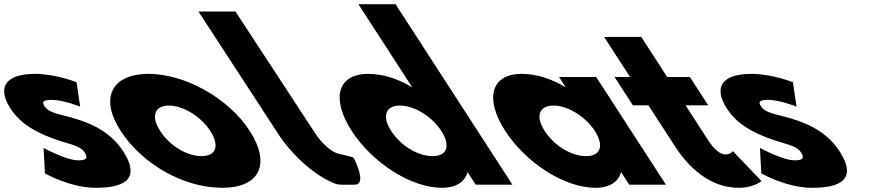

<svg xmlns="http://www.w3.org/2000/svg" viewBox="-226 -880 4152 915"><path d="M-59 -528C-194 -528 -244.1 -468 -176.1 -363C-126.2 -286 -50.9 -250 18.6 -223C96 -193 153.9 -190 177.9 -153C199.9 -119 171.9 -116 146.9 -116C89.9 -116 -18.4 -175 -18.4 -175L-12 -54C-12 -54 106.7 15 230.7 15C335.7 15 458.2 -9 360.4 -160C292.4 -265 179.7 -303 98.1 -324C45.1 -338 3.9 -346 -13.6 -373C-29.1 -397 -17.7 -404 21.3 -404C75.3 -404 156 -372 156 -372L138.9 -488C138.9 -488 40 -528 -59 -528Z M349.2 -256C451.5 -98 648.7 15 833.7 15C1010.7 15 1066.5 -98 964.2 -256C860.5 -416 652 -528 482 -528C309 -528 245.5 -416 349.2 -256ZM537.2 -256C491.2 -327 511.8 -377 578.8 -377C644.8 -377 730.2 -327 776.2 -256C821.5 -186 803.9 -136 734.9 -136C662.9 -136 582.5 -186 537.2 -256Z M719.7 -825 1101.1 -240C1156 -154.6 1268.3 -41.6 1376.2 -3C1390.9 2.3 1433.1 0 1465.2 0C1522.7 -0.3 1465.6 -115 1465.6 -115C1456.2 -134 1466.7 -128 1398.1 -145C1334.5 -154.7 1279.2 -240 1279.2 -240L896.2 -825Z M1450.2 -256C1547.3 -106 1730.7 15 1880.7 15C1950.7 15 1990.6 -16 2001.4 -58H2003.4L2041 0H2216L1659 -860H1482L1738.5 -464C1669.9 -505 1598 -528 1529 -528C1379 -528 1353 -406 1450.2 -256ZM1638.2 -256C1592.2 -327 1612.8 -377 1679.8 -377C1745.8 -377 1831.2 -327 1877.2 -256C1922.5 -186 1904.9 -136 1835.9 -136C1763.9 -136 1683.5 -186 1638.2 -256Z M2181.7 -256C2278.8 -106 2462.2 15 2612.2 15C2682.2 15 2722.1 -16 2732.9 -58H2734.9L2772.5 0H2947.5L2615.2 -513H2438.2L2470 -464C2401.4 -505 2329.5 -528 2260.5 -528C2110.5 -528 2084.5 -406 2181.7 -256ZM2369.7 -256C2323.7 -327 2344.3 -377 2411.3 -377C2477.3 -377 2562.7 -327 2608.7 -256C2654 -186 2636.4 -136 2567.4 -136C2495.4 -136 2415 -186 2369.7 -256Z M2776.7 -513H2702.7L2790.2 -378H2864.2L2991.8 -181C3050.7 -90 3152.7 15 3293.7 15C3366.7 15 3403 -17 3403 -17L3266.4 -160C3266.4 -160 3255.7 -144 3232.7 -144C3204.7 -144 3177.8 -167 3146.7 -215L3041.2 -378H3149.2L3061.7 -513H2953.7L2830 -704H2653Z M3355 -528C3220 -528 3169.9 -468 3237.9 -363C3287.8 -286 3363.1 -250 3432.6 -223C3510 -193 3567.9 -190 3591.9 -153C3613.9 -119 3585.9 -116 3560.9 -116C3503.9 -116 3395.6 -175 3395.6 -175L3402 -54C3402 -54 3520.7 15 3644.7 15C3749.7 15 3872.2 -9 3774.4 -160C3706.4 -265 3593.7 -303 3512.1 -324C3459.1 -338 3417.9 -346 3400.4 -373C3384.9 -397 3396.3 -404 3435.3 -404C3489.3 -404 3570 -372 3570 -372L3552.9 -488C3552.9 -488 3454 -528 3355 -528Z"/></svg>

Font: Hussar
Style: BdOpOblSeven
Weight: 700
Foundry: Cannot Into Space Fonts
Version: Version 2.00